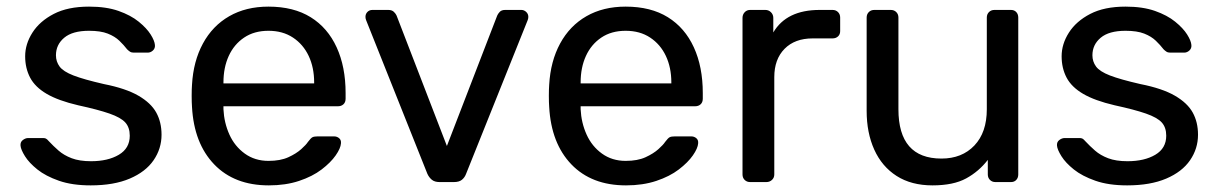

<svg xmlns="http://www.w3.org/2000/svg" viewBox="-20 -550 3681 580"><path d="M254 10Q198 10 158 -4Q118 -18 93 -38Q68 -58 55.5 -78Q43 -98 42 -110Q41 -121 49 -127Q57 -133 65 -133H110Q115 -133 118.5 -131.5Q122 -130 128 -123Q141 -109 157 -95Q173 -81 196.5 -72Q220 -63 255 -63Q306 -63 339 -82.5Q372 -102 372 -140Q372 -165 358.5 -180Q345 -195 310.5 -207Q276 -219 216 -232Q156 -246 121 -266.5Q86 -287 71 -315.5Q56 -344 56 -380Q56 -417 78 -451.5Q100 -486 142.5 -508Q185 -530 249 -530Q301 -530 338 -517Q375 -504 399 -484.5Q423 -465 435 -446Q447 -427 448 -414Q449 -404 442 -397.5Q435 -391 426 -391H384Q377 -391 372.5 -394Q368 -397 364 -401Q354 -414 340.5 -427Q327 -440 305.5 -448.5Q284 -457 249 -457Q199 -457 174 -436Q149 -415 149 -383Q149 -364 160 -349Q171 -334 202 -322Q233 -310 294 -296Q360 -283 398 -261Q436 -239 452 -210Q468 -181 468 -143Q468 -101 444 -66Q420 -31 372 -10.5Q324 10 254 10Z M792 10Q688 10 627 -53.5Q566 -117 560 -227Q559 -240 559 -260.5Q559 -281 560 -294Q564 -365 593 -418.5Q622 -472 672.5 -501Q723 -530 791 -530Q867 -530 918.5 -498Q970 -466 997 -407Q1024 -348 1024 -269V-252Q1024 -241 1017.5 -235Q1011 -229 1001 -229H655Q655 -228 655 -225Q655 -222 655 -220Q657 -179 673 -143.5Q689 -108 719.5 -86Q750 -64 791 -64Q827 -64 851 -75Q875 -86 890 -99.5Q905 -113 910 -121Q919 -133 924 -135.5Q929 -138 940 -138H989Q998 -138 1004.5 -132.5Q1011 -127 1010 -117Q1009 -102 994 -80.5Q979 -59 951.5 -38Q924 -17 883.5 -3.5Q843 10 792 10ZM655 -298H929V-301Q929 -346 912.5 -381Q896 -416 865 -436.5Q834 -457 791 -457Q748 -457 717.5 -436.5Q687 -416 671 -381Q655 -346 655 -301Z M1308 0Q1293 0 1284.5 -7Q1276 -14 1271 -25L1086 -489Q1084 -494 1084 -499Q1084 -508 1090 -514Q1096 -520 1105 -520H1153Q1164 -520 1170 -514Q1176 -508 1178 -503L1330 -109L1482 -503Q1484 -508 1489.5 -514Q1495 -520 1506 -520H1555Q1563 -520 1569.5 -514Q1576 -508 1576 -499Q1576 -494 1574 -489L1388 -25Q1384 -14 1375.5 -7Q1367 0 1351 0Z M1871 10Q1767 10 1706 -53.5Q1645 -117 1639 -227Q1638 -240 1638 -260.5Q1638 -281 1639 -294Q1643 -365 1672 -418.5Q1701 -472 1751.5 -501Q1802 -530 1870 -530Q1946 -530 1997.5 -498Q2049 -466 2076 -407Q2103 -348 2103 -269V-252Q2103 -241 2096.5 -235Q2090 -229 2080 -229H1734Q1734 -228 1734 -225Q1734 -222 1734 -220Q1736 -179 1752 -143.5Q1768 -108 1798.5 -86Q1829 -64 1870 -64Q1906 -64 1930 -75Q1954 -86 1969 -99.5Q1984 -113 1989 -121Q1998 -133 2003 -135.5Q2008 -138 2019 -138H2068Q2077 -138 2083.5 -132.5Q2090 -127 2089 -117Q2088 -102 2073 -80.5Q2058 -59 2030.5 -38Q2003 -17 1962.5 -3.5Q1922 10 1871 10ZM1734 -298H2008V-301Q2008 -346 1991.5 -381Q1975 -416 1944 -436.5Q1913 -457 1870 -457Q1827 -457 1796.5 -436.5Q1766 -416 1750 -381Q1734 -346 1734 -301Z M2246 0Q2236 0 2229.5 -6.5Q2223 -13 2223 -23V-496Q2223 -506 2229.5 -513Q2236 -520 2246 -520H2292Q2302 -520 2309 -513Q2316 -506 2316 -496V-452Q2336 -486 2371 -503Q2406 -520 2456 -520H2495Q2505 -520 2511.5 -513.5Q2518 -507 2518 -497V-456Q2518 -446 2511.5 -440Q2505 -434 2495 -434H2435Q2381 -434 2350 -402.5Q2319 -371 2319 -317V-23Q2319 -13 2312 -6.5Q2305 0 2295 0Z M2797 10Q2733 10 2688.5 -18.5Q2644 -47 2621 -98Q2598 -149 2598 -215V-497Q2598 -507 2604.5 -513.5Q2611 -520 2621 -520H2671Q2681 -520 2687.5 -513.5Q2694 -507 2694 -497V-220Q2694 -71 2824 -71Q2886 -71 2923.5 -110.5Q2961 -150 2961 -220V-497Q2961 -507 2967.5 -513.5Q2974 -520 2984 -520H3034Q3044 -520 3050 -513.5Q3056 -507 3056 -497V-23Q3056 -13 3050 -6.5Q3044 0 3034 0H2987Q2977 0 2970.5 -6.5Q2964 -13 2964 -23V-67Q2937 -32 2898.5 -11Q2860 10 2797 10Z M3385 10Q3329 10 3289 -4Q3249 -18 3224 -38Q3199 -58 3186.5 -78Q3174 -98 3173 -110Q3172 -121 3180 -127Q3188 -133 3196 -133H3241Q3246 -133 3249.5 -131.5Q3253 -130 3259 -123Q3272 -109 3288 -95Q3304 -81 3327.5 -72Q3351 -63 3386 -63Q3437 -63 3470 -82.5Q3503 -102 3503 -140Q3503 -165 3489.5 -180Q3476 -195 3441.5 -207Q3407 -219 3347 -232Q3287 -246 3252 -266.5Q3217 -287 3202 -315.5Q3187 -344 3187 -380Q3187 -417 3209 -451.5Q3231 -486 3273.5 -508Q3316 -530 3380 -530Q3432 -530 3469 -517Q3506 -504 3530 -484.5Q3554 -465 3566 -446Q3578 -427 3579 -414Q3580 -404 3573 -397.5Q3566 -391 3557 -391H3515Q3508 -391 3503.5 -394Q3499 -397 3495 -401Q3485 -414 3471.5 -427Q3458 -440 3436.5 -448.5Q3415 -457 3380 -457Q3330 -457 3305 -436Q3280 -415 3280 -383Q3280 -364 3291 -349Q3302 -334 3333 -322Q3364 -310 3425 -296Q3491 -283 3529 -261Q3567 -239 3583 -210Q3599 -181 3599 -143Q3599 -101 3575 -66Q3551 -31 3503 -10.5Q3455 10 3385 10Z"/></svg>

Font: Rubik Light
Style: Regular
Weight: 400
Version: Version 2.101